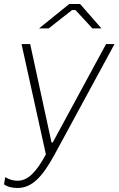

<svg xmlns="http://www.w3.org/2000/svg" viewBox="-38 -739 589 954"><path d="M49 195C120 195 171 142 231 33L531 -520H489L224 -31H218L112 -520H69L190 28C142 117 100 159 50 159C27 159 7 153 -12 141L-18 177C0 190 24 195 49 195ZM466 -598 360 -719H306L156 -598H204L320 -689H337L421 -598Z"/></svg>

Font: Fixel Text 20240404 ExtraLight
Style: Italic
Weight: 200
Width: 4
Italic angle: -10°
Designer: AlfaBravo + MacPaw
Foundry: Kyrylo Tkachov, Marchela Mozhyna, Serhii Makarenko, Maria Weinstein, Zakhar Kryvoshyya
Version: Version 1.211;Glyphs 3.2 (3225)